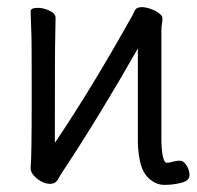

<svg xmlns="http://www.w3.org/2000/svg" viewBox="-20 -503 552 539"><path d="M121 13Q102 13 84 -1.5Q66 -16 66 -31Q69 -61 69 -225Q69 -374 68.5 -395Q68 -416 67 -438.5Q66 -461 66 -471Q66 -481 86 -481Q102 -481 119 -473Q136 -465 136 -453L135 -394Q134 -376 134 -102Q236 -253 349 -455Q351 -457 358 -473Q363 -483 378 -483Q388 -483 401.5 -478.5Q415 -474 425.5 -466.5Q436 -459 436 -452Q436 -442 434.5 -435.5Q433 -429 433 -415V-115Q433 -84 437 -65Q441 -46 448 -46Q455 -46 465 -49Q475 -52 485 -52Q495 -52 503.5 -39Q512 -26 512 -11Q512 4 489.5 10Q467 16 441.5 16Q416 16 395 -5Q369 -30 367 -104V-367Q259 -177 159 -26Q150 -13 143 0Q136 13 121 13Z"/></svg>

Font: LXGW WenKai Mono TC
Style: Regular
Weight: 400
Designer: LXGW / Fontworks Inc.
Foundry: LXGW / Fontworks Inc.
Version: Version 1.330